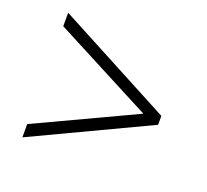

<svg xmlns="http://www.w3.org/2000/svg" viewBox="-92 -663 766 712"><g transform="rotate(20 290.5 -307.0)"><path d="M63 -552.7V-499.5L453.1 -296.4L61.5 -112.8V-60.5L518.6 -276.4V-311.5Z"/></g></svg>

Font: My Font
Style: ExtraLight
Weight: 500
Designer: Vernon Adams
Foundry: newtypography
Version: Version 0.001